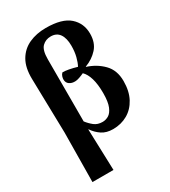

<svg xmlns="http://www.w3.org/2000/svg" viewBox="-238 -881 1090 1234"><g transform="rotate(-30 306.5 -264.0)"><path d="M73 240 77 -126 68 -527Q66 -612 97 -665Q128 -718 183 -743Q238 -768 308 -768Q428 -768 482.5 -719.5Q537 -671 537 -594Q537 -527 500 -486Q463 -445 407 -424V-422Q476 -400 523.5 -351.5Q571 -303 571 -223Q571 -148 543 -95.5Q515 -43 467 -15.5Q419 12 359 12Q310 12 277 -10Q244 -32 221 -66H219L229 240ZM324 -62Q347 -62 368.5 -74.5Q390 -87 404.5 -121.5Q419 -156 419 -221Q419 -286 406 -330Q393 -374 369 -397Q352 -389 333 -382.5Q314 -376 302 -376Q276 -375 258.5 -387.5Q241 -400 241 -424Q241 -433 244.5 -445Q248 -457 258 -467Q274 -468 303.5 -462.5Q333 -457 363 -448Q376 -472 385 -507.5Q394 -543 394 -587Q394 -643 372.5 -674Q351 -705 308 -705Q270 -705 244.5 -680Q219 -655 219 -587V-126Q238 -101 262.5 -81.5Q287 -62 324 -62Z"/></g></svg>

Font: NotoSerif-Bold
Style: Regular
Weight: 700
Designer: Monotype Design Team
Foundry: Monotype Imaging Inc.
Version: Version 2.007; ttfautohint (v1.8) -l 8 -r 50 -G 200 -x 14 -D